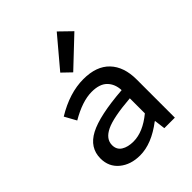

<svg xmlns="http://www.w3.org/2000/svg" viewBox="-223 -910 1046 1046"><g transform="rotate(-45 300.0 -387.5)"><path d="M241 12Q169 12 122.5 -26.5Q76 -65 76 -129Q76 -212 156.5 -254.5Q237 -297 421 -311Q419 -360 389.5 -390Q360 -420 299 -420Q227 -420 133 -365L96 -432Q209 -501 316 -501Q416 -501 468 -446.5Q520 -392 520 -294V0H439L431 -63H428Q330 12 241 12ZM269 -67Q342 -67 421 -132V-248Q283 -237 227.5 -210Q172 -183 172 -136Q172 -101 199 -84Q226 -67 269 -67ZM303 -566 252 -615 397 -787 466 -720Z"/></g></svg>

Font: TypoPRO Source Code Pro
Style: Regular
Weight: 500
Monospace: yes
Designer: Paul D. Hunt, Teo Tuominen
Foundry: Adobe Systems Incorporated
Version: Version 2.010;PS 1.0;hotconv 1.0.84;makeotf.lib2.5.63406